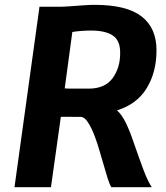

<svg xmlns="http://www.w3.org/2000/svg" viewBox="-20 -775 686 795"><path d="M40 0 143.5 -747H227.5Q243 -747 270 -749Q297 -751 325 -753Q353 -755 371.5 -755Q504 -755 566 -707.2Q628 -659.5 628 -566.5Q628 -476.5 587.5 -410Q547 -343.5 464.5 -318Q484.5 -300.5 501.8 -264.8Q519 -229 533 -186.5Q556 -120 574.2 -71.5Q592.5 -23 608.5 0H441Q434 -10.5 425.2 -38.2Q416.5 -66 407.8 -97.2Q399 -128.5 392.5 -149Q384 -180 371.5 -212.8Q359 -245.5 344.5 -268Q330 -290.5 315 -291L232 -291.5L191 0ZM347 -408Q415 -408 446.8 -452Q478.5 -496 477.5 -557.5Q477.5 -608 446.8 -628.2Q416 -648.5 357 -648.5Q338.5 -648.5 315.2 -646.8Q292 -645 279.5 -642.5L248 -409Q260.5 -408 285.2 -408Q310 -408 347 -408Z"/></svg>

Font: Merriweather Sans Italic
Style: Bold
Weight: 700
Italic angle: -7.5°
Designer: Eben Sorkin
Foundry: Eben Sorkin
Version: Version 1.008; ttfautohint (v1.7.19-72a1) -l 8 -r 50 -G 200 